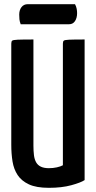

<svg xmlns="http://www.w3.org/2000/svg" viewBox="-20 -889 459 919"><path d="M214 10Q154 10 118.5 -6.5Q83 -23 64.5 -51Q46 -79 40 -116Q34 -153 34 -196V-680Q34 -691 38.5 -694.5Q43 -698 65 -699Q87 -700 140 -700V-192Q140 -167 142.5 -146.5Q145 -126 153 -112Q161 -98 176 -91Q191 -84 214 -84Q234 -84 252 -88Q270 -92 281 -98V-680Q281 -691 285.5 -694.5Q290 -698 311.5 -699Q333 -700 385 -700V-27Q367 -15 321.5 -2.5Q276 10 214 10ZM79 -773Q74 -786 73 -797Q72 -808 72 -819Q72 -841 83 -855Q94 -869 113 -869H339Q345 -858 347 -847Q349 -836 349 -826Q349 -803 339 -788Q329 -773 311 -773Z"/></svg>

Font: Yanone Kaffeesatz ExtraLight SemiBold
Style: Regular
Weight: 600
Version: Version 2.003